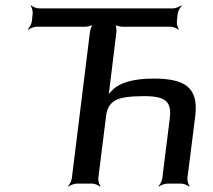

<svg xmlns="http://www.w3.org/2000/svg" viewBox="-20 -680 790 711"><path d="M549 -389C474 -389 422 -374 395 -345C390 -339 379 -329 377 -322L379 -321C383 -327 384 -339 385 -348L411 -561C412 -570 410 -587 406 -592L403 -590C408 -585 424 -581 433 -581H612C621 -581 636 -575 640 -570L642 -572C638 -577 634 -592 635 -601L638 -629C639 -638 647 -653 653 -658L651 -660C645 -655 630 -649 621 -649H124C115 -649 100 -655 96 -660L94 -658C98 -653 102 -638 101 -629L98 -601C97 -592 89 -577 83 -572L85 -570C91 -575 106 -581 115 -581H295C304 -581 322 -585 327 -590L326 -592C320 -587 314 -570 313 -561L246 -20C245 -11 238 4 232 9L234 11C239 6 255 0 264 0H322C331 0 345 6 350 11L352 9C348 4 343 -11 344 -20L373 -252C376 -278 387 -297 407 -308C425 -319 462 -324 515 -324C538 -324 557 -322 571 -318C604 -308 614 -285 609 -244L581 -20C580 -11 573 4 567 9L569 11C574 6 590 0 599 0H652C661 0 675 6 680 11L682 9C678 4 673 -11 674 -20L703 -250C716 -356 665 -389 549 -389Z"/></svg>

Font: Gamestation Storm Oblique 
Style: Italic
Weight: 400
Designer: Jonas Hecksher
Foundry: Jonas Hecksher, Playtypeª, e-types AS
Version: Version 1.003